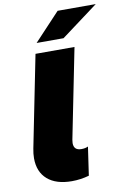

<svg xmlns="http://www.w3.org/2000/svg" viewBox="-104 -1024 738 1096"><g transform="rotate(-10 265.5 -476.0)"><path d="M31 -156Q31 -182 37 -212L143 -742H369L265 -222Q263 -208 263 -203Q263 -161 307 -161Q330 -161 346 -169L322 -4Q272 10 222 10Q131 10 81 -33.5Q31 -77 31 -156ZM310 -962H531L316 -802H160Z"/></g></svg>

Font: Montserrat Alternates Black
Style: Italic
Weight: 900
Italic angle: -11.3°
Designer: Julieta Ulanovsky
Foundry: Julieta Ulanovsky
Version: Version 7.200